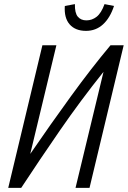

<svg xmlns="http://www.w3.org/2000/svg" viewBox="-20 -913 621 933"><path d="M20 0 186 -693H254L127 -165Q225 -308 324.5 -445Q424 -582 517 -693H581L415 0H347L483 -564Q371 -424 271 -279Q171 -134 83 0ZM398 -763Q346 -763 318.5 -794.5Q291 -826 295 -884L344 -893Q343 -850 358 -832Q373 -814 400 -814Q427 -814 449.5 -831.5Q472 -849 488 -893L534 -884Q515 -826 480.5 -794.5Q446 -763 398 -763Z"/></svg>

Font: Ubuntu Sans Condensed
Style: Italic
Weight: 400
Width: 3
Italic angle: -13.5°
Designer: Dalton Maag Ltd
Foundry: Dalton Maag Ltd
Version: Version 1.006; ttfautohint (v1.8.4.7-5d5b)